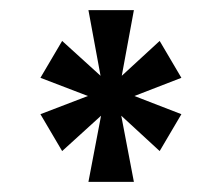

<svg xmlns="http://www.w3.org/2000/svg" viewBox="-20 -780 439 380"><path d="M155 -420 180 -551 103 -481 60 -554 154 -590 60 -626 103 -699 179 -630 155 -760H245L221 -630L296 -699L339 -626L246 -590L339 -554L296 -481L220 -551L245 -420Z"/></svg>

Font: Gully ECD Medium
Style: Regular
Weight: 500
Width: 2
Designer: jaikishan Patel
Foundry: MagicType
Version: Version 1.000;Glyphs 3.2 (3242)